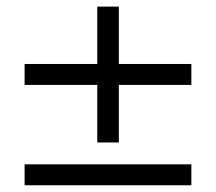

<svg xmlns="http://www.w3.org/2000/svg" viewBox="-20 -549 640 569"><path d="M268.3 -126.8V-297.4H52.9V-359.4H268.3V-529.4H332.2V-359.4H547.1V-297.4H332.2V-126.8ZM52.9 0V-62H547.1V0Z"/></svg>

Font: Mulish ExtraLight
Style: Regular
Weight: 200
Designer: Vernon Adams
Foundry: Vernon Adams
Version: Version 3.603